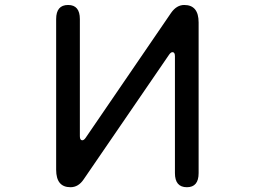

<svg xmlns="http://www.w3.org/2000/svg" viewBox="-20 -742 1040 783"><path d="M683.6 -529.3Q676.8 -529.3 669.9 -519.5L321.3 -10.7Q299.8 21.5 267.6 21.5Q209 21.5 209 -49.8V-664.1Q209 -721.7 257.8 -721.7Q305.7 -721.7 305.7 -664.1V-186.5Q305.7 -169.9 315.4 -169.9Q322.3 -169.9 329.1 -179.7L677.7 -689.5Q700.2 -721.7 731.4 -721.7Q790 -721.7 790 -650.4V-36.1Q790 21.5 742.2 21.5Q693.4 21.5 693.4 -36.1V-512.7Q693.4 -529.3 683.6 -529.3Z"/></svg>

Font: FakePearl
Style: Regular
Weight: 400
Version: Version 1.2